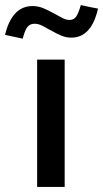

<svg xmlns="http://www.w3.org/2000/svg" viewBox="-82 -740 408 760"><path d="M0 0ZM174 -504V0H65V-504ZM8 -587Q-9 -591 -27 -594.5Q-45 -598 -62 -602Q-49 -657 -22 -686.5Q5 -716 47 -716Q69 -716 89.5 -707.5Q110 -699 128.5 -688.5Q147 -678 163.5 -669.5Q180 -661 193 -661Q209 -661 218.5 -673Q228 -685 238 -720Q255 -716 272 -712.5Q289 -709 306 -706Q280 -591 200 -591Q179 -591 159.5 -599.5Q140 -608 121.5 -618.5Q103 -629 86.5 -637.5Q70 -646 55 -646Q36 -646 26 -632.5Q16 -619 8 -587Z"/></svg>

Font: Rosa Sans Medium
Style: Regular
Weight: 500
Designer: Pentagram / MCKL
Foundry: Pentagram / MCKL
Version: Version 1.005;September 16, 2019;FontCreator 11.5.0.2425 64-